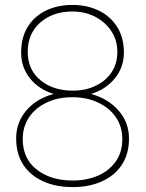

<svg xmlns="http://www.w3.org/2000/svg" viewBox="-20 -741 588 771"><path d="M272 10.3Q204.1 10.3 153.8 -12.7Q102.5 -35.6 73.7 -79.1Q44.9 -122.6 44.9 -185.1Q44.9 -250 86.2 -297.9Q127.4 -345.7 195.8 -363.8Q136.2 -381.8 100.6 -426Q64.9 -470.2 64.9 -530.3Q64.9 -590.3 91.3 -633.3Q117.7 -675.8 164.3 -698.5Q210.9 -721.2 271 -721.2Q330.1 -721.2 377.4 -698.2Q423.8 -675.3 450.7 -632.6Q477.5 -589.8 477.5 -530.3Q477.5 -470.7 441.2 -426.3Q404.8 -381.8 345.7 -363.8Q413.6 -345.2 455.8 -297.4Q498 -249.5 498 -185.1Q498 -122.6 469.2 -79.1Q439.9 -35.2 388.9 -12.5Q337.9 10.3 272 10.3ZM272 -377Q324.2 -377 363.8 -396.5Q404.3 -415.5 427.7 -450.4Q451.2 -485.4 451.2 -532.7Q451.2 -579.6 427.2 -615.7Q403.3 -652.3 362.3 -673.6Q321.3 -694.8 271 -694.8Q192.4 -694.8 141.8 -650.6Q91.3 -606.4 91.3 -532.7Q91.3 -461.4 142.1 -419.2Q192.9 -377 272 -377ZM272 -16.1Q328.6 -16.1 374.5 -36.1Q419.4 -56.2 445.3 -93.3Q471.2 -130.4 471.2 -182.6Q471.2 -232.9 444.8 -271Q418.5 -308.6 373 -329.6Q327.6 -350.6 271 -350.6Q212.4 -350.6 168.5 -329.6Q123 -308.6 97.2 -270.8Q71.3 -232.9 71.3 -182.6Q71.3 -104 127.4 -60.1Q183.6 -16.1 272 -16.1Z"/></svg>

Font: Battambang Thin
Style: Regular
Weight: 100
Designer: Danh Hong
Version: Version 8.002; ttfautohint (v1.8.3)